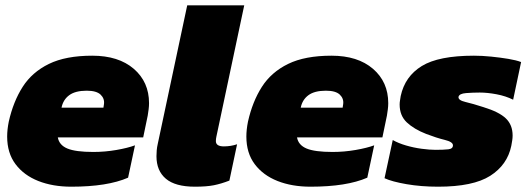

<svg xmlns="http://www.w3.org/2000/svg" viewBox="-20 -694 1994 724"><path d="M249 10Q179 10 124.5 -11.5Q70 -33 38.5 -75Q7 -117 7 -179Q7 -205 13 -235Q30 -311 65.5 -366.5Q101 -422 164.5 -453Q228 -484 328 -484Q427 -484 484.5 -434.5Q542 -385 542 -305Q542 -294 540.5 -282Q539 -270 537 -258L520 -176H198Q203 -147 234 -134Q265 -121 332 -121Q376 -121 419 -128.5Q462 -136 489 -146L463 -24Q385 10 249 10ZM212 -288H370L372 -301Q375 -322 359.5 -337Q344 -352 307 -352Q264 -352 241 -335Q218 -318 212 -288Z M715 10Q641 10 605.5 -20Q570 -50 570 -105Q570 -116 571 -127.5Q572 -139 575 -152L686 -674H901L796 -179Q795 -175 794.5 -170.5Q794 -166 794 -162Q794 -142 824 -142Q837 -142 849.5 -144Q862 -146 874 -150L845 -13Q814 -1 786.5 4.5Q759 10 715 10Z M1151 10Q1081 10 1026.5 -11.5Q972 -33 940.5 -75Q909 -117 909 -179Q909 -205 915 -235Q932 -311 967.5 -366.5Q1003 -422 1066.5 -453Q1130 -484 1230 -484Q1329 -484 1386.5 -434.5Q1444 -385 1444 -305Q1444 -294 1442.5 -282Q1441 -270 1439 -258L1422 -176H1100Q1105 -147 1136 -134Q1167 -121 1234 -121Q1278 -121 1321 -128.5Q1364 -136 1391 -146L1365 -24Q1287 10 1151 10ZM1114 -288H1272L1274 -301Q1277 -322 1261.5 -337Q1246 -352 1209 -352Q1166 -352 1143 -335Q1120 -318 1114 -288Z M1632 10Q1568 10 1513 0.5Q1458 -9 1430 -22L1461 -166Q1482 -154 1511 -145.5Q1540 -137 1570 -133Q1600 -129 1622 -129Q1653 -129 1670.5 -131Q1688 -133 1688 -146Q1688 -159 1657 -166.5Q1626 -174 1587 -189Q1541 -207 1514 -232.5Q1487 -258 1487 -300Q1487 -308 1488.5 -316Q1490 -324 1491 -332Q1507 -406 1570.5 -445Q1634 -484 1767 -484Q1798 -484 1832.5 -480.5Q1867 -477 1897 -472Q1927 -467 1945 -460L1915 -318Q1887 -332 1852.5 -338.5Q1818 -345 1789 -345Q1763 -345 1737.5 -343Q1712 -341 1709 -329Q1707 -316 1735 -309.5Q1763 -303 1803 -290Q1862 -272 1887.5 -247.5Q1913 -223 1913 -183Q1913 -174 1911.5 -164.5Q1910 -155 1908 -144Q1893 -72 1828.5 -31Q1764 10 1632 10Z"/></svg>

Font: Kanit ExtraBold
Style: Italic
Weight: 800
Italic angle: -12°
Designer: Katatrad Team
Foundry: CadsonDemak
Version: Version 2.000; ttfautohint (v1.8.3)